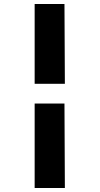

<svg xmlns="http://www.w3.org/2000/svg" viewBox="-20 -823 495 953"><path d="M152 110V-309H300L302 110ZM152 -407V-803H300L302 -407Z"/></svg>

Font: Literata ExtraBold
Style: Regular
Weight: 800
Designer: Latin by Veronika Burian and Jose Scaglione. Greek by Irene Vlachou. Cyrillic by Vera Evstafieva.
Foundry: TypeTogether
Version: Version 3.103;gftools[0.9.29]